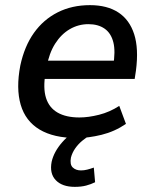

<svg xmlns="http://www.w3.org/2000/svg" viewBox="-20 -528 603 747"><path d="M279 9Q189 9 134 -24Q79 -57 60.5 -120.5Q42 -184 59 -273Q75 -348 112 -400Q149 -452 204.5 -480Q260 -508 330 -508Q397 -508 440.5 -479.5Q484 -451 502 -395Q520 -339 509 -254L504 -221H135L146 -292H440L420 -270Q430 -328 421 -363.5Q412 -399 387 -416.5Q362 -434 324 -434Q285 -434 251.5 -414.5Q218 -395 194.5 -358Q171 -321 161 -266L157 -244Q147 -185 159 -147Q171 -109 204 -90Q237 -71 289 -71Q324 -71 365.5 -81.5Q407 -92 444 -116L470 -46Q426 -16 375 -3.5Q324 9 279 9ZM271 199Q222 199 197 173Q172 147 181 101Q190 62 222 25.5Q254 -11 301 -36L329 0Q315 7 299.5 20Q284 33 272.5 49.5Q261 66 256 85Q251 112 263 123.5Q275 135 295 135Q307 135 319 132Q331 129 345 124L350 181Q334 189 315 194Q296 199 271 199Z"/></svg>

Font: Nunito Sans 7pt SemiCondensed SemiBold
Style: Italic
Weight: 600
Width: 4
Italic angle: -9°
Designer: Vernon Adams
Foundry: Vernon Adams
Version: Version 3.101;gftools[0.9.27]